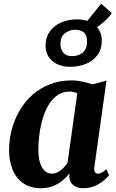

<svg xmlns="http://www.w3.org/2000/svg" viewBox="-20 -986 616 1016"><path d="M479.5 -104Q477 -83.5 482.5 -75.2Q488 -67 498.5 -67Q506.5 -67 516.8 -72Q527 -77 543 -90.5L557 -59Q550.5 -49.5 531.8 -33Q513 -16.5 484.8 -3.2Q456.5 10 420.5 10Q388 10 368 -6.2Q348 -22.5 346.5 -52.5L348.5 -69Q333.5 -49.5 311.5 -31.2Q289.5 -13 261 -1.5Q232.5 10 197 10Q140.5 10 102.8 -16.5Q65 -43 46.5 -88.8Q28 -134.5 28 -191Q28 -246.5 42.2 -300.2Q56.5 -354 83.8 -401Q111 -448 151.2 -483.8Q191.5 -519.5 243.8 -540Q296 -560.5 359 -560.5Q387 -560.5 417.5 -553.8Q448 -547 469.5 -539.5L543.5 -559.5ZM389 -492.5Q380.5 -497 370.2 -499.2Q360 -501.5 348.5 -501.5Q312 -501.5 284.8 -482.8Q257.5 -464 238 -432Q218.5 -400 206.5 -360Q194.5 -320 188.8 -277Q183 -234 183 -193.5Q183 -152 192 -124Q201 -96 217.2 -81.5Q233.5 -67 255 -67Q267.5 -67 279 -71.8Q290.5 -76.5 301 -84.5Q311.5 -92.5 320.8 -103Q330 -113.5 337.5 -124.5ZM352 -632.5Q293.5 -632.5 257.2 -663.2Q221 -694 221 -744.5Q221.5 -782.5 236.8 -808.8Q252 -835 276.5 -851.8Q301 -868.5 329.8 -876Q358.5 -883.5 386 -883.5Q448.5 -883.5 483.8 -851.5Q519 -819.5 518.5 -771Q518.5 -724 494.8 -693.2Q471 -662.5 433.2 -647.5Q395.5 -632.5 352 -632.5ZM360.5 -689Q379.5 -689 398 -695.8Q416.5 -702.5 428.5 -719.5Q440.5 -736.5 440.5 -766Q441 -799 424.5 -813.8Q408 -828.5 376.5 -828.5Q349.5 -828.5 324.8 -810.8Q300 -793 300 -754Q299.5 -727 314.5 -708Q329.5 -689 360.5 -689ZM441.5 -812 412 -838.5 515.5 -966.5 571.5 -916.5Q563.5 -904 548.5 -888.5Q533.5 -873 515 -858.2Q496.5 -843.5 478.5 -832Q460.5 -820.5 446.5 -815Z"/></svg>

Font: Merriweather 36pt ExtraBold
Style: Italic
Weight: 800
Italic angle: -7.8°
Version: Version 2.101